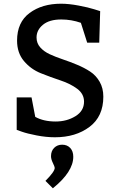

<svg xmlns="http://www.w3.org/2000/svg" viewBox="-20 -730 637 1035"><path d="M150 -205 170 -100Q215 -75 280 -75Q340 -75 386.5 -103.5Q433 -132 433 -182Q433 -224 396 -251.5Q359 -279 306 -296.5Q253 -314 199.5 -335.5Q146 -357 109 -401Q72 -445 72 -511Q72 -610 139.5 -660Q207 -710 309 -710Q351 -710 404 -700Q457 -690 488 -680L520 -670L515 -500H450L416 -607Q365 -625 310 -625Q246 -625 211.5 -596.5Q177 -568 177 -528Q177 -497 197 -474.5Q217 -452 248.5 -437.5Q280 -423 318.5 -410Q357 -397 395.5 -381Q434 -365 465.5 -344.5Q497 -324 517 -289.5Q537 -255 537 -209Q537 -102 462.5 -46Q388 10 276 10Q229 10 177.5 0Q126 -10 98 -20L70 -30V-205ZM265 285 225 245Q275 195 275 175Q275 169 265 148.5Q255 128 255 112Q255 84 272 67Q289 50 315 50Q342 50 358.5 67.5Q375 85 375 115Q375 196 265 285Z"/></svg>

Font: Bitter
Style: Regular
Weight: 400
Designer: Sol Matas
Foundry: Sol Matas
Version: Version 1.300;PS 001.300;hotconv 1.0.70;makeotf.lib2.5.58329